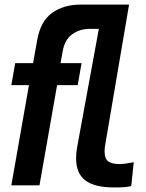

<svg xmlns="http://www.w3.org/2000/svg" viewBox="-20 -810 640 839"><path d="M312.5 -118Q312.5 -140.5 317 -166.5L412 -684H372.5Q328 -684 295.5 -660.2Q263 -636.5 254.5 -588.5L244.5 -534H336.5L319.5 -438H229.5L152.5 0H29.5L106.5 -438H29.5L46.5 -534H124.5L142.5 -634.5Q157 -717.5 207.8 -753.8Q258.5 -790 334 -790H544L440.5 -181.5Q437 -164 437 -148.5Q437 -116 453.5 -104.5Q470 -93 502.5 -93Q514.5 -93 531.2 -95.5Q548 -98 564.5 -101L553.5 3Q529.5 9 492 9H475.5Q394 9 353.2 -21.5Q312.5 -52 312.5 -118Z"/></svg>

Font: JuliaMono BoldItalic
Style: Regular
Weight: 700
Italic angle: -9°
Monospace: yes
Designer: cormullion
Foundry: corm
Version: Version 0.049; ttfautohint (v1.8.4)